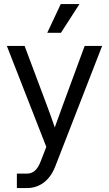

<svg xmlns="http://www.w3.org/2000/svg" viewBox="-20 -748 552 972"><path d="M65.4 204.1H116.2C181.2 204.1 232.4 165 259.3 95.7L497.1 -515.6H408.7L299.3 -218.8C285.2 -180.2 271 -141.6 257.3 -103C244.1 -141.6 230.5 -180.2 215.8 -218.8L104.5 -515.6H14.6L214.4 -4.4L186 68.8C169.4 111.8 147.9 130.9 116.2 130.9H65.4ZM219.2 -582H288.6L382.3 -727.5H287.6Z"/></svg>

Font: Raveo Display Display
Style: Regular
Weight: 400
Designer: Jakub Foglar, Rasmus Andersson (Inter)
Foundry: Jakubfoglar.com
Version: Version 1.100;Glyphs 3.2.3 (3260)